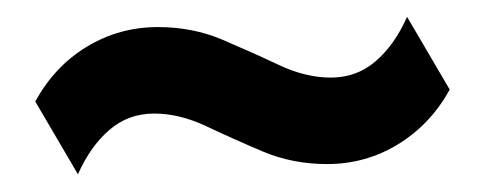

<svg xmlns="http://www.w3.org/2000/svg" viewBox="-20 -423 561 222"><path d="M70.1 -221.5 20.8 -305.6Q43.1 -346.5 80.6 -369.1Q118.1 -391.7 162.5 -391.7Q202.8 -391.7 237.2 -377.1Q271.5 -362.5 302.4 -347.9Q333.3 -333.3 362.5 -333.3Q392.4 -333.3 414.2 -352.1Q436.1 -370.8 450.7 -403.5L500 -319.4Q477.8 -279.2 440.3 -256.2Q402.8 -233.3 358.3 -233.3Q318.1 -233.3 283.7 -247.9Q249.3 -262.5 218.4 -277.1Q187.5 -291.7 158.3 -291.7Q128.5 -291.7 106.6 -272.9Q84.7 -254.2 70.1 -221.5Z"/></svg>

Font: co2trust
Style: Bold
Weight: 700
Designer: Kristian Moeller
Foundry: Dicotype
Version: Version 1.000